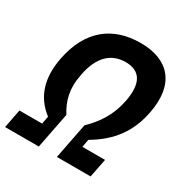

<svg xmlns="http://www.w3.org/2000/svg" viewBox="-172 -878 973 1013"><g transform="rotate(30 314.0 -371.0)"><path d="M378.5 -615C463.5 -615 504.5 -561.5 481 -439.5C462 -342 417 -277 356 -217L313.5 0H519L541.5 -113.5H403.5L412 -161C532 -231 597.5 -322.5 622 -449.5C659.5 -640 569 -742 397.5 -742C226.5 -742 109 -650 71.5 -459.5C47 -332.5 74.5 -231 167 -160.5L158 -113.5H20L-2 0H203.5L246 -217C208.5 -277 188 -342 207.5 -439.5C230.5 -561.5 293 -615 378.5 -615Z"/></g></svg>

Font: Monaspace Krypton
Style: Bold Italic
Weight: 700
Italic angle: -11°
Designer: Riley Cran & the Lettermatic Team
Foundry: Lettermatic
Version: Version 1.101 (Monaspace Krypton)